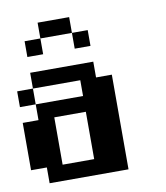

<svg xmlns="http://www.w3.org/2000/svg" viewBox="-74 -687 647 749"><g transform="rotate(-10 250.0 -312.5)"><path d="M250 -562.5V-625H125V-562.5ZM125 -500V-562.5H62.5V-500ZM312.5 -562.5H250V-500H312.5ZM375 0V-375H312.5V-437.5H62.5V-375H0V-312.5H62.5V-250H0V-62.5H62.5V0ZM250 -312.5H62.5V-375H250ZM125 -62.5V-250H250V-62.5Z"/></g></svg>

Font: Chicago Kare
Style: Regular
Weight: 400
Designer: Duane King
Version: Version 1.001;hotconv 1.0.109;makeotfexe 2.5.65596